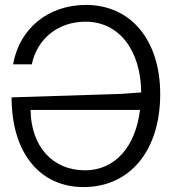

<svg xmlns="http://www.w3.org/2000/svg" viewBox="-20 -746 697 779"><path d="M33 -485H109C131 -590 217 -658 327 -658C462 -658 551 -544 553 -371L470 -365L27 -351C27 -125 142 13 319 13C508 13 630 -136 630 -364C630 -583 511 -726 329 -726C176 -726 59 -631 33 -485ZM104 -300H548C530 -150 446 -55 325 -55C193 -55 106 -152 104 -300Z"/></svg>

Font: Non Bureau Light
Style: Regular
Weight: 300
Designer: Jona Saucedo
Foundry: Non Foundry
Version: Version 1.000;FEAKit 1.0